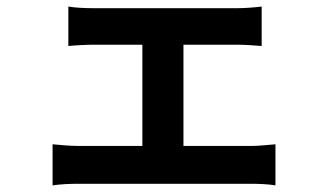

<svg xmlns="http://www.w3.org/2000/svg" viewBox="-20 -538 996 584"><path d="M218 21H746.1C763.1 21 797.9 22 817.8 25.9V-99.1C798.7 -98 772 -94.1 746.1 -94.1H538V-402H702.1C723 -402 751.8 -400.2 775.9 -398.1V-518.1C752.8 -515.3 725.1 -513.1 702.1 -513.1H263.8C242.9 -513.1 208.8 -514.2 187.9 -518.1V-398.1C208.8 -400.2 244 -402 263.8 -402H413V-94.1H218C193.9 -94.1 164.1 -96.9 139.9 -99.1V25.9C164.8 22 195 21 218 21Z"/></svg>

Font: Karasuma Gothic
Style: Bold
Weight: 700
Designer: Rasmus Andersson / Ryoko Nishizuka
Foundry: Genbu
Version: Version 1.00